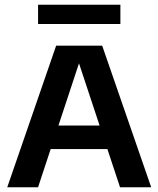

<svg xmlns="http://www.w3.org/2000/svg" viewBox="-20 -787 666 807"><path d="M10.5 0 216 -595H409.5L615.5 0H484.5L305 -542H319L140 0ZM150 -160.5 178.5 -259.5H446.5L475 -160.5ZM140 -686V-767H486V-686Z"/></svg>

Font: Encode Sans SC Condensed Thin SemiBold
Style: Regular
Weight: 600
Version: Version 3.002